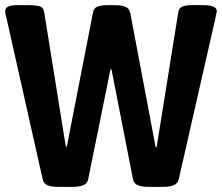

<svg xmlns="http://www.w3.org/2000/svg" viewBox="-21 -722 860 744"><path d="M201 2Q178 2 162.5 -4.5Q147 -11 144 -29L3 -657Q1 -662 0 -668.5Q-1 -675 -1 -679Q-1 -702 46 -702H94Q115 -702 131 -698Q147 -694 150 -676L234 -154H238L339 -672Q342 -691 357 -696.5Q372 -702 396 -702H425Q449 -702 464.5 -696Q480 -690 484 -671L582 -152H586L670 -676Q672 -691 686 -696.5Q700 -702 720 -702H767Q819 -702 819 -679Q819 -675 817.5 -670.5Q816 -666 815 -657L672 -29Q668 -11 652.5 -4.5Q637 2 615 2H552Q529 2 513 -4.5Q497 -11 494 -29L411 -453H407L321 -29Q318 -11 302 -4.5Q286 2 264 2Z"/></svg>

Font: Asap Semi Condensed
Style: Bold
Weight: 700
Width: 4
Designer: Pablo Cosgaya
Foundry: Omnibus-Type
Version: Version 3.001; ttfautohint (v1.8.4.7-5d5b)